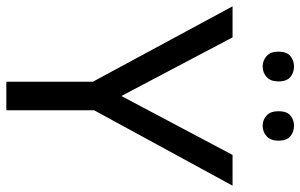

<svg xmlns="http://www.w3.org/2000/svg" viewBox="-191 -757 948 606"><g transform="rotate(90 283.0 -454.0)"><path d="M283 -363 469 -714H566L328 -277V0H238V-273L0 -714H98ZM143 -859Q143 -885 157 -896.5Q171 -908 190 -908Q209 -908 223 -896.5Q237 -885 237 -859Q237 -834 223 -821.5Q209 -809 190 -809Q171 -809 157 -821.5Q143 -834 143 -859ZM331 -859Q331 -885 344.5 -896.5Q358 -908 377 -908Q396 -908 410 -896.5Q424 -885 424 -859Q424 -834 410 -821.5Q396 -809 377 -809Q358 -809 344.5 -821.5Q331 -834 331 -859Z"/></g></svg>

Font: Noto Sans Historical
Style: Regular
Weight: 400
Designer: Monotype Design Team
Foundry: Monotype Imaging Inc.
Version: Version 2.013; ttfautohint (v1.8.4.7-5d5b)